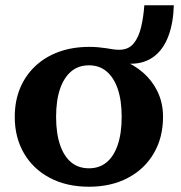

<svg xmlns="http://www.w3.org/2000/svg" viewBox="-20 -699 689 729"><path d="M193 -255Q193 -193 208 -149Q223 -105 250.5 -82.5Q278 -60 318 -60Q357 -60 384.5 -82.5Q412 -105 427 -149Q442 -193 442 -255Q442 -318 427 -361.5Q412 -405 384.5 -428Q357 -451 318 -451Q278 -451 250.5 -428Q223 -405 208 -361.5Q193 -318 193 -255ZM470 -448 443 -471Q488 -454 523 -423.5Q558 -393 578.5 -350.5Q599 -308 599 -255Q599 -177 564 -117Q529 -57 465.5 -23.5Q402 10 318 10Q233 10 169.5 -23.5Q106 -57 71 -117Q36 -177 36 -255Q36 -315 56 -363.5Q76 -412 113.5 -447.5Q151 -483 203 -502Q255 -521 319 -521Q338 -521 353.5 -519.5Q369 -518 382.5 -516Q396 -514 408 -512Q420 -510 432 -510Q468 -510 487.5 -534Q507 -558 516 -597Q525 -636 528 -679H640Q638 -611 619 -561Q600 -511 564 -484Q528 -457 476 -457Q473 -457 469.5 -457Q466 -457 463 -457.5Q460 -458 456.5 -458.5Q453 -459 449.5 -459.5Q446 -460 442 -461L470 -470Z"/></svg>

Font: Roboto Serif 28pt SemiBold
Style: Regular
Weight: 600
Designer: Greg Gazdowicz
Foundry: Commercial Type
Version: Version 1.008